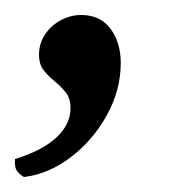

<svg xmlns="http://www.w3.org/2000/svg" viewBox="-29 -105 258 256"><path d="M3 131Q-1 129 -5.5 124Q-10 119 -9 107Q27 96 46 78.5Q65 61 65 39Q65 26 58.5 18Q52 10 44 3.5Q36 -3 29.5 -11Q23 -19 23 -32Q23 -47 31 -59Q39 -71 52 -78Q65 -85 79 -85Q105 -85 118.5 -66.5Q132 -48 132 -21Q132 15 113.5 48.5Q95 82 65.5 104.5Q36 127 3 131Z"/></svg>

Font: Petrona
Style: Italic
Weight: 400
Italic angle: -9°
Designer: Ringo R. Seeber
Foundry: Ringo R. Seeber
Version: Version 2.001; ttfautohint (v1.8.3)